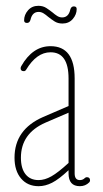

<svg xmlns="http://www.w3.org/2000/svg" viewBox="-20 -641 355 661"><path d="M113 0Q75 0 52.5 -26.5Q30 -53 30 -98Q30 -195 128 -238L216 -276V-371Q216 -461 154 -461Q106 -461 70 -401Q67 -396 62 -396Q51 -396 51 -406Q51 -409 53 -413Q92 -482 154 -482Q237 -482 237 -371V-44Q237 -21 255 -21Q265 -21 272 -28Q275 -31 279 -31Q290 -31 290 -20Q290 -16 287 -13Q274 0 255 0Q216 0 216 -44V-55Q183 -24 159.5 -12Q136 0 113 0ZM52 -98Q52 -61 68 -41Q84 -21 113 -21Q134 -21 157 -34Q180 -47 216 -80V-253L137 -219Q52 -182 52 -98ZM195 -560Q179 -560 167.5 -567.5Q156 -575 146 -583Q138 -590 130 -595Q122 -600 113 -600Q91 -600 85 -573Q82 -562 73 -562Q63 -562 63 -571Q63 -590 76.5 -605.5Q90 -621 112 -621Q128 -621 139.5 -613.5Q151 -606 161 -598Q169 -591 177 -586Q185 -581 194 -581Q216 -581 222 -608Q225 -619 234 -619Q244 -619 244 -610Q244 -591 230.5 -575.5Q217 -560 195 -560Z"/></svg>

Font: Zen Loop
Style: Regular
Weight: 400
Designer: Yoshimichi Ohira
Foundry: A-1 Corp ZenFonts
Version: Version 1.000; ttfautohint (v1.8.3)